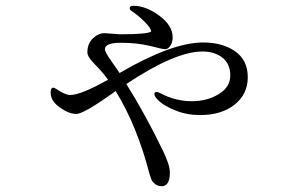

<svg xmlns="http://www.w3.org/2000/svg" viewBox="-20 -601 1040 664"><path d="M155.3 -279.3V-282.2Q155.3 -297.9 165 -297.9L173.8 -293.9Q205.1 -272.5 222.7 -272.5Q259.8 -272.5 353.5 -325.2Q335 -351.6 308.6 -377.9Q282.2 -404.3 282.2 -419.9Q282.2 -450.2 301.3 -468.3Q320.3 -486.3 341.8 -486.3L395.5 -482.4Q491.2 -482.4 502.9 -492.2Q502 -503.9 479.5 -526.4Q457 -548.8 431.6 -565.4Q428.7 -568.4 428.7 -572.3Q428.7 -581.1 440.4 -581.1Q484.4 -581.1 530.8 -546.9Q577.1 -512.7 577.1 -471.7Q577.1 -454.1 568.8 -442.4Q560.5 -430.7 551.8 -430.7Q543 -430.7 498 -442.4Q453.1 -453.1 398.4 -453.1Q342.8 -453.1 342.8 -430.7Q342.8 -420.9 365.2 -389.6Q386.7 -358.4 393.6 -348.6Q574.2 -454.1 682.6 -454.1Q750 -454.1 793.5 -423.3Q836.9 -392.6 836.9 -334Q836.9 -275.4 791.5 -239.3Q746.1 -203.1 671.9 -203.1Q626 -203.1 587.4 -218.8Q548.8 -234.4 531.2 -250.5Q513.7 -266.6 513.7 -275.4Q513.7 -283.2 523.4 -283.2Q525.4 -283.2 541 -275.4Q589.8 -251 643.6 -251Q696.3 -251 736.3 -275.4Q776.4 -299.8 776.4 -339.8Q776.4 -379.9 749.5 -401.4Q722.7 -422.9 679.7 -422.9Q585.9 -422.9 417 -310.5Q482.4 -206.1 543.9 -79.1Q567.4 -30.3 567.4 -4.9Q567.4 43 539.1 43Q525.4 43 516.1 35.2Q506.8 27.3 503.9 20.5Q501 13.7 497.1 1Q454.1 -166 379.9 -286.1Q270.5 -207 244.1 -207Q217.8 -207 186.5 -229.5Q155.3 -252 155.3 -279.3Z"/></svg>

Font: GenEi Koburi Mincho v6
Style: Regular
Weight: 400
Designer: o_tamon (Modified)
Foundry: o_tamon / Adobe Systems Incorporated
Version: Version 6.1